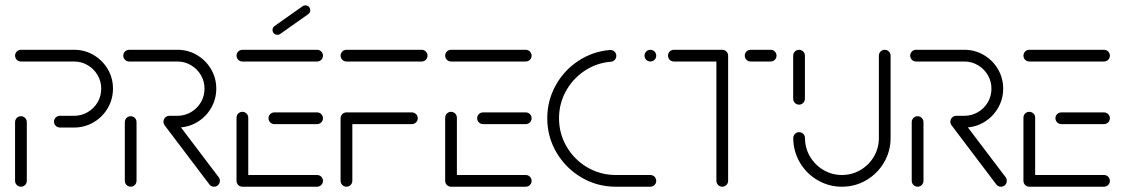

<svg xmlns="http://www.w3.org/2000/svg" viewBox="-20 -707 4252 727"><path d="M59.3 0Q53.3 0 48.1 -3Q43 -5.9 40 -11.1Q37 -16.3 37 -22.2V-244.8Q37 -250.7 40 -255.9Q43 -261.1 48.1 -264.1Q53.3 -267 59.3 -267Q65.2 -267 70.4 -264.1Q75.6 -261.1 78.5 -255.9Q81.5 -250.7 81.5 -244.8V-22.2Q81.5 -16.3 78.5 -11.1Q75.6 -5.9 70.4 -3Q65.2 0 59.3 0ZM184.4 -246.3Q184.4 -252.2 187.4 -257.4Q190.4 -262.6 195.6 -265.6Q200.7 -268.5 206.7 -268.5H260.7Q288.5 -268.5 312.2 -282.4Q335.9 -296.3 349.6 -319.8Q363.3 -343.3 363.3 -371.5Q363.3 -399.3 349.4 -422.8Q335.6 -446.3 312 -460.2Q288.5 -474.1 260.7 -474.1H59.3Q53.3 -474.1 48.1 -477Q43 -480 40 -485.2Q37 -490.4 37 -496.3Q37 -502.2 40 -507.4Q43 -512.6 48.1 -515.6Q53.3 -518.5 59.3 -518.5H260.7Q300.7 -518.5 334.4 -498.7Q368.1 -478.9 388 -445.2Q407.8 -411.5 407.8 -371.5Q407.8 -331.5 388 -297.6Q368.1 -263.7 334.4 -243.9Q300.7 -224.1 260.7 -224.1H206.7Q200.7 -224.1 195.6 -227Q190.4 -230 187.4 -235.2Q184.4 -240.4 184.4 -246.3Z M474.8 0Q468.9 0 463.7 -3Q458.5 -5.9 455.6 -11.1Q452.6 -16.3 452.6 -22.2V-244.8Q452.6 -250.7 455.6 -255.9Q458.5 -261.1 463.7 -264.1Q468.9 -267 474.8 -267Q480.7 -267 485.9 -264.1Q491.1 -261.1 494.1 -255.9Q497 -250.7 497 -244.8V-22.2Q497 -16.3 494.1 -11.1Q491.1 -5.9 485.9 -3Q480.7 0 474.8 0ZM812.6 -22.2Q812.6 -16.3 809.6 -11.1Q806.7 -5.9 801.7 -3Q796.7 0 790.4 0Q785.2 0 780.6 -2.2Q775.9 -4.4 773 -8.5L603.3 -232.6Q601.1 -235.6 600 -238.9Q598.9 -242.2 598.9 -245.9Q598.9 -251.9 601.9 -257Q604.8 -262.2 610 -265.2Q615.2 -268.1 621.1 -268.1Q626.7 -268.1 631.3 -265.7Q635.9 -263.3 638.9 -259.3L808.1 -35.9Q810.4 -33.3 811.5 -29.8Q812.6 -26.3 812.6 -22.2ZM598.9 -246.3Q598.9 -252.2 601.9 -257.4Q604.8 -262.6 610 -265.6Q615.2 -268.5 621.1 -268.5H651.9Q679.6 -268.5 703.3 -282.4Q727 -296.3 740.7 -319.8Q754.4 -343.3 754.4 -371.5Q754.4 -399.3 740.6 -422.8Q726.7 -446.3 703.1 -460.2Q679.6 -474.1 651.9 -474.1H468.9Q463 -474.1 457.8 -477Q452.6 -480 449.6 -485.2Q446.7 -490.4 446.7 -496.3Q446.7 -502.2 449.6 -507.4Q452.6 -512.6 457.8 -515.6Q463 -518.5 468.9 -518.5H651.9Q691.9 -518.5 725.6 -498.7Q759.3 -478.9 779.1 -445.2Q798.9 -411.5 798.9 -371.5Q798.9 -331.5 779.1 -297.6Q759.3 -263.7 725.6 -243.9Q691.9 -224.1 651.9 -224.1H621.1Q615.2 -224.1 610 -227Q604.8 -230 601.9 -235.2Q598.9 -240.4 598.9 -246.3Z M875.6 -22.2V-261.5Q875.6 -267.4 878.5 -272.6Q881.5 -277.8 886.7 -280.7Q891.9 -283.7 897.8 -283.7Q903.7 -283.7 908.9 -280.7Q914.1 -277.8 917 -272.6Q920 -267.4 920 -261.5V-22.2ZM1203 -22.2Q1203 -16.3 1200 -11.1Q1197 -5.9 1191.9 -3Q1186.7 0 1180.7 0H897.8Q891.9 0 886.7 -3Q881.5 -5.9 878.5 -11.1Q875.6 -16.3 875.6 -22.2Q875.6 -28.1 878.5 -33.3Q881.5 -38.5 886.7 -41.5Q891.9 -44.4 897.8 -44.4H1180.7Q1186.7 -44.4 1191.9 -41.5Q1197 -38.5 1200 -33.3Q1203 -28.1 1203 -22.2ZM996.7 -259.3Q996.7 -265.2 999.6 -270.4Q1002.6 -275.6 1007.8 -278.5Q1013 -281.5 1018.9 -281.5H1180.7Q1186.7 -281.5 1191.9 -278.5Q1197 -275.6 1200 -270.4Q1203 -265.2 1203 -259.3Q1203 -253.3 1200 -248.1Q1197 -243 1191.9 -240Q1186.7 -237 1180.7 -237H1018.9Q1013 -237 1007.8 -240Q1002.6 -243 999.6 -248.1Q996.7 -253.3 996.7 -259.3ZM875.6 -496.3Q875.6 -502.2 878.5 -507.4Q881.5 -512.6 886.7 -515.6Q891.9 -518.5 897.8 -518.5H1180.7Q1186.7 -518.5 1191.9 -515.6Q1197 -512.6 1200 -507.4Q1203 -502.2 1203 -496.3Q1203 -490.4 1200 -485.2Q1197 -480 1191.9 -477Q1186.7 -474.1 1180.7 -474.1H897.8Q891.9 -474.1 886.7 -477Q881.5 -480 878.5 -485.2Q875.6 -490.4 875.6 -496.3ZM1030.4 -575.2Q1022.6 -575.2 1017.2 -580.6Q1011.9 -585.9 1011.9 -593.7Q1011.9 -598.5 1013.9 -602.2Q1015.9 -605.9 1019.6 -608.5L1125.6 -683.3Q1130 -686.7 1136.3 -686.7Q1144.1 -686.7 1149.4 -681.3Q1154.8 -675.9 1154.8 -668.1Q1154.8 -663.3 1152.8 -659.6Q1150.7 -655.9 1147 -653.3L1041.1 -578.5Q1036.7 -575.2 1030.4 -575.2Z M1314.1 -259.3V-22.2Q1314.1 -16.3 1311.1 -11.1Q1308.1 -5.9 1303 -3Q1297.8 0 1291.9 0Q1285.9 0 1280.7 -3Q1275.6 -5.9 1272.6 -11.1Q1269.6 -16.3 1269.6 -22.2V-259.3ZM1561.9 -259.3Q1561.9 -253.3 1558.9 -248.1Q1555.9 -243 1550.7 -240Q1545.6 -237 1539.6 -237H1291.9Q1285.9 -237 1280.7 -240Q1275.6 -243 1272.6 -248.1Q1269.6 -253.3 1269.6 -259.3Q1269.6 -265.2 1272.6 -270.4Q1275.6 -275.6 1280.7 -278.5Q1285.9 -281.5 1291.9 -281.5H1539.6Q1545.6 -281.5 1550.7 -278.5Q1555.9 -275.6 1558.9 -270.4Q1561.9 -265.2 1561.9 -259.3ZM1269.6 -496.3Q1269.6 -502.2 1272.6 -507.4Q1275.6 -512.6 1280.7 -515.6Q1285.9 -518.5 1291.9 -518.5H1576.7Q1582.6 -518.5 1587.8 -515.6Q1593 -512.6 1595.9 -507.4Q1598.9 -502.2 1598.9 -496.3Q1598.9 -490.4 1595.9 -485.2Q1593 -480 1587.8 -477Q1582.6 -474.1 1576.7 -474.1H1291.9Q1285.9 -474.1 1280.7 -477Q1275.6 -480 1272.6 -485.2Q1269.6 -490.4 1269.6 -496.3Z M1665.6 -22.2V-261.5Q1665.6 -267.4 1668.5 -272.6Q1671.5 -277.8 1676.7 -280.7Q1681.9 -283.7 1687.8 -283.7Q1693.7 -283.7 1698.9 -280.7Q1704.1 -277.8 1707 -272.6Q1710 -267.4 1710 -261.5V-22.2ZM1993 -22.2Q1993 -16.3 1990 -11.1Q1987 -5.9 1981.9 -3Q1976.7 0 1970.7 0H1687.8Q1681.9 0 1676.7 -3Q1671.5 -5.9 1668.5 -11.1Q1665.6 -16.3 1665.6 -22.2Q1665.6 -28.1 1668.5 -33.3Q1671.5 -38.5 1676.7 -41.5Q1681.9 -44.4 1687.8 -44.4H1970.7Q1976.7 -44.4 1981.9 -41.5Q1987 -38.5 1990 -33.3Q1993 -28.1 1993 -22.2ZM1786.7 -259.3Q1786.7 -265.2 1789.6 -270.4Q1792.6 -275.6 1797.8 -278.5Q1803 -281.5 1808.9 -281.5H1970.7Q1976.7 -281.5 1981.9 -278.5Q1987 -275.6 1990 -270.4Q1993 -265.2 1993 -259.3Q1993 -253.3 1990 -248.1Q1987 -243 1981.9 -240Q1976.7 -237 1970.7 -237H1808.9Q1803 -237 1797.8 -240Q1792.6 -243 1789.6 -248.1Q1786.7 -253.3 1786.7 -259.3ZM1665.6 -496.3Q1665.6 -502.2 1668.5 -507.4Q1671.5 -512.6 1676.7 -515.6Q1681.9 -518.5 1687.8 -518.5H1970.7Q1976.7 -518.5 1981.9 -515.6Q1987 -512.6 1990 -507.4Q1993 -502.2 1993 -496.3Q1993 -490.4 1990 -485.2Q1987 -480 1981.9 -477Q1976.7 -474.1 1970.7 -474.1H1687.8Q1681.9 -474.1 1676.7 -477Q1671.5 -480 1668.5 -485.2Q1665.6 -490.4 1665.6 -496.3Z M2052.2 -259.3Q2052.2 -325.9 2083.7 -383.1Q2115.2 -440.4 2169.6 -476.3Q2224.1 -512.2 2289.6 -517.8Q2295.9 -518.1 2301.5 -515.4Q2307 -512.6 2310.4 -507.4Q2313.7 -502.2 2313.7 -495.6Q2313.7 -486.7 2307.8 -480.4Q2301.9 -474.1 2293.3 -473.3Q2238.9 -468.9 2193.9 -439.1Q2148.9 -409.3 2122.8 -361.9Q2096.7 -314.4 2096.7 -259.3Q2096.7 -201.1 2125.6 -151.7Q2154.4 -102.2 2203.9 -73.3Q2253.3 -44.4 2311.5 -44.4H2442.6Q2448.5 -44.4 2453.7 -41.5Q2458.9 -38.5 2461.9 -33.3Q2464.8 -28.1 2464.8 -22.2Q2464.8 -16.3 2461.9 -11.1Q2458.9 -5.9 2453.7 -3Q2448.5 0 2442.6 0H2311.5Q2241.1 0 2181.7 -35Q2122.2 -70 2087.2 -129.4Q2052.2 -188.9 2052.2 -259.3ZM2420.4 -496.3Q2420.4 -502.2 2423.3 -507.4Q2426.3 -512.6 2431.5 -515.6Q2436.7 -518.5 2442.6 -518.5Q2448.5 -518.5 2453.7 -515.6Q2458.9 -512.6 2461.9 -507.4Q2464.8 -502.2 2464.8 -496.3Q2464.8 -490.4 2461.9 -485.2Q2458.9 -480 2453.7 -477Q2448.5 -474.1 2442.6 -474.1Q2436.7 -474.1 2431.5 -477Q2426.3 -480 2423.3 -485.2Q2420.4 -490.4 2420.4 -496.3Z M2737 -498.5V-22.2Q2737 -16.3 2734.1 -11.1Q2731.1 -5.9 2725.9 -3Q2720.7 0 2714.8 0Q2708.9 0 2703.7 -3Q2698.5 -5.9 2695.6 -11.1Q2692.6 -16.3 2692.6 -22.2V-498.5ZM2509.3 -496.3Q2509.3 -502.2 2512.2 -507.4Q2515.2 -512.6 2520.4 -515.6Q2525.6 -518.5 2531.5 -518.5H2714.8Q2720.7 -518.5 2725.9 -515.6Q2731.1 -512.6 2734.1 -507.4Q2737 -502.2 2737 -496.3Q2737 -490.4 2734.1 -485.2Q2731.1 -480 2725.9 -477Q2720.7 -474.1 2714.8 -474.1H2531.5Q2525.6 -474.1 2520.4 -477Q2515.2 -480 2512.2 -485.2Q2509.3 -490.4 2509.3 -496.3ZM2800 -496.3Q2800 -502.2 2803 -507.4Q2805.9 -512.6 2811.1 -515.6Q2816.3 -518.5 2822.2 -518.5H2898.1Q2904.1 -518.5 2909.3 -515.6Q2914.4 -512.6 2917.4 -507.4Q2920.4 -502.2 2920.4 -496.3Q2920.4 -490.4 2917.4 -485.2Q2914.4 -480 2909.3 -477Q2904.1 -474.1 2898.1 -474.1H2822.2Q2816.3 -474.1 2811.1 -477Q2805.9 -480 2803 -485.2Q2800 -490.4 2800 -496.3Z M3005.6 -310.7Q2999.6 -310.7 2994.4 -313.7Q2989.3 -316.7 2986.3 -321.9Q2983.3 -327 2983.3 -333V-496.3Q2983.3 -502.2 2986.3 -507.4Q2989.3 -512.6 2994.4 -515.6Q2999.6 -518.5 3005.6 -518.5Q3011.5 -518.5 3016.7 -515.6Q3021.9 -512.6 3024.8 -507.4Q3027.8 -502.2 3027.8 -496.3V-333Q3027.8 -327 3024.8 -321.9Q3021.9 -316.7 3016.7 -313.7Q3011.5 -310.7 3005.6 -310.7ZM3330 -518.5Q3335.9 -518.5 3341.1 -515.6Q3346.3 -512.6 3349.3 -507.4Q3352.2 -502.2 3352.2 -496.3V-184.4Q3352.2 -134.4 3327.4 -92Q3302.6 -49.6 3260.4 -24.8Q3218.1 0 3168.1 0Q3118.1 0 3075.7 -24.8Q3033.3 -49.6 3008.5 -92Q2983.7 -134.4 2983.7 -184.4Q2983.7 -190.4 2986.7 -195.6Q2989.6 -200.7 2994.8 -203.7Q3000 -206.7 3005.9 -206.7Q3011.9 -206.7 3017 -203.7Q3022.2 -200.7 3025.2 -195.6Q3028.1 -190.4 3028.1 -184.4Q3028.1 -146.3 3047 -114.3Q3065.9 -82.2 3098 -63.3Q3130 -44.4 3168.1 -44.4Q3205.9 -44.4 3238.1 -63.3Q3270.4 -82.2 3289.1 -114.3Q3307.8 -146.3 3307.8 -184.4V-496.3Q3307.8 -502.2 3310.7 -507.4Q3313.7 -512.6 3318.9 -515.6Q3324.1 -518.5 3330 -518.5Z M3454.4 0Q3448.5 0 3443.3 -3Q3438.1 -5.9 3435.2 -11.1Q3432.2 -16.3 3432.2 -22.2V-244.8Q3432.2 -250.7 3435.2 -255.9Q3438.1 -261.1 3443.3 -264.1Q3448.5 -267 3454.4 -267Q3460.4 -267 3465.6 -264.1Q3470.7 -261.1 3473.7 -255.9Q3476.7 -250.7 3476.7 -244.8V-22.2Q3476.7 -16.3 3473.7 -11.1Q3470.7 -5.9 3465.6 -3Q3460.4 0 3454.4 0ZM3792.2 -22.2Q3792.2 -16.3 3789.3 -11.1Q3786.3 -5.9 3781.3 -3Q3776.3 0 3770 0Q3764.8 0 3760.2 -2.2Q3755.6 -4.4 3752.6 -8.5L3583 -232.6Q3580.7 -235.6 3579.6 -238.9Q3578.5 -242.2 3578.5 -245.9Q3578.5 -251.9 3581.5 -257Q3584.4 -262.2 3589.6 -265.2Q3594.8 -268.1 3600.7 -268.1Q3606.3 -268.1 3610.9 -265.7Q3615.6 -263.3 3618.5 -259.3L3787.8 -35.9Q3790 -33.3 3791.1 -29.8Q3792.2 -26.3 3792.2 -22.2ZM3578.5 -246.3Q3578.5 -252.2 3581.5 -257.4Q3584.4 -262.6 3589.6 -265.6Q3594.8 -268.5 3600.7 -268.5H3631.5Q3659.3 -268.5 3683 -282.4Q3706.7 -296.3 3720.4 -319.8Q3734.1 -343.3 3734.1 -371.5Q3734.1 -399.3 3720.2 -422.8Q3706.3 -446.3 3682.8 -460.2Q3659.3 -474.1 3631.5 -474.1H3448.5Q3442.6 -474.1 3437.4 -477Q3432.2 -480 3429.3 -485.2Q3426.3 -490.4 3426.3 -496.3Q3426.3 -502.2 3429.3 -507.4Q3432.2 -512.6 3437.4 -515.6Q3442.6 -518.5 3448.5 -518.5H3631.5Q3671.5 -518.5 3705.2 -498.7Q3738.9 -478.9 3758.7 -445.2Q3778.5 -411.5 3778.5 -371.5Q3778.5 -331.5 3758.7 -297.6Q3738.9 -263.7 3705.2 -243.9Q3671.5 -224.1 3631.5 -224.1H3600.7Q3594.8 -224.1 3589.6 -227Q3584.4 -230 3581.5 -235.2Q3578.5 -240.4 3578.5 -246.3Z M3855.2 -22.2V-261.5Q3855.2 -267.4 3858.1 -272.6Q3861.1 -277.8 3866.3 -280.7Q3871.5 -283.7 3877.4 -283.7Q3883.3 -283.7 3888.5 -280.7Q3893.7 -277.8 3896.7 -272.6Q3899.6 -267.4 3899.6 -261.5V-22.2ZM4182.6 -22.2Q4182.6 -16.3 4179.6 -11.1Q4176.7 -5.9 4171.5 -3Q4166.3 0 4160.4 0H3877.4Q3871.5 0 3866.3 -3Q3861.1 -5.9 3858.1 -11.1Q3855.2 -16.3 3855.2 -22.2Q3855.2 -28.1 3858.1 -33.3Q3861.1 -38.5 3866.3 -41.5Q3871.5 -44.4 3877.4 -44.4H4160.4Q4166.3 -44.4 4171.5 -41.5Q4176.7 -38.5 4179.6 -33.3Q4182.6 -28.1 4182.6 -22.2ZM3976.3 -259.3Q3976.3 -265.2 3979.3 -270.4Q3982.2 -275.6 3987.4 -278.5Q3992.6 -281.5 3998.5 -281.5H4160.4Q4166.3 -281.5 4171.5 -278.5Q4176.7 -275.6 4179.6 -270.4Q4182.6 -265.2 4182.6 -259.3Q4182.6 -253.3 4179.6 -248.1Q4176.7 -243 4171.5 -240Q4166.3 -237 4160.4 -237H3998.5Q3992.6 -237 3987.4 -240Q3982.2 -243 3979.3 -248.1Q3976.3 -253.3 3976.3 -259.3ZM3855.2 -496.3Q3855.2 -502.2 3858.1 -507.4Q3861.1 -512.6 3866.3 -515.6Q3871.5 -518.5 3877.4 -518.5H4160.4Q4166.3 -518.5 4171.5 -515.6Q4176.7 -512.6 4179.6 -507.4Q4182.6 -502.2 4182.6 -496.3Q4182.6 -490.4 4179.6 -485.2Q4176.7 -480 4171.5 -477Q4166.3 -474.1 4160.4 -474.1H3877.4Q3871.5 -474.1 3866.3 -477Q3861.1 -480 3858.1 -485.2Q3855.2 -490.4 3855.2 -496.3Z"/></svg>

Font: 26F Galaxy Sans
Style: Regular
Weight: 400
Designer: C₂₉H₂₅N₃O₅
Version: Version 1.100;FEAKit 1.0